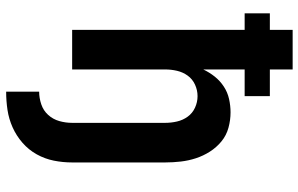

<svg xmlns="http://www.w3.org/2000/svg" viewBox="-198 -578 995 640"><g transform="rotate(90 300.0 -257.5)"><path d="M285 220V110Q306 110 327 103Q348 96 362.5 80Q377 64 383 43Q389 22 389 0V-310Q389 -330 384.5 -349.5Q380 -369 368.5 -385Q357 -401 338.5 -409.5Q320 -418 300 -418Q280 -418 261.5 -409.5Q243 -401 231.5 -385Q220 -369 215.5 -349.5Q211 -330 211 -310V0H79V-575H24V-659H79V-735H211V-659H300V-575H211V-437Q221 -458 235 -475.5Q249 -493 268 -505.5Q287 -518 309.5 -523Q332 -528 354 -528Q380 -528 405.5 -521Q431 -514 451 -497.5Q471 -481 485 -459Q499 -437 507 -412.5Q515 -388 518 -362Q521 -336 521 -310V0Q521 31 515 61Q509 91 494 118Q479 145 455.5 165.5Q432 186 404 198.5Q376 211 346 215.5Q316 220 285 220Z"/></g></svg>

Font: Iosevka Custom XBdEx
Style: Regular
Weight: 800
Width: 7
Monospace: yes
Designer: Belleve Invis
Foundry: Belleve Invis
Version: Version 11.2.4; ttfautohint (v1.8.4)